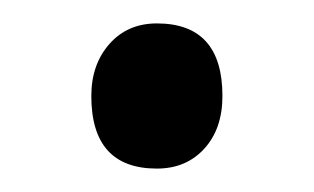

<svg xmlns="http://www.w3.org/2000/svg" viewBox="-20 -398 268 164"><path d="M114 -254Q58 -254 58 -316Q58 -343 73.5 -360.5Q89 -378 114 -378Q170 -378 170 -316Q170 -288 154.5 -271Q139 -254 114 -254Z"/></svg>

Font: Lexend Light
Style: Regular
Weight: 300
Designer: Bonnie Shaver-Troup, Thomas Jockin
Foundry: Lexend
Version: Version 1.007; ttfautohint (v1.8.3)